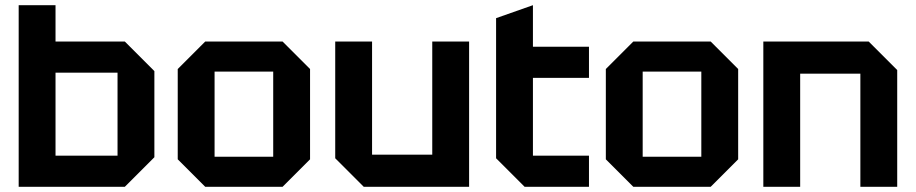

<svg xmlns="http://www.w3.org/2000/svg" viewBox="-20 -720 3530 740"><path d="M52 0V-700H194V-560H461L575 -446V-114L461 0ZM194 -120H433V-440H194Z M665 -106V-454L771 -560H1069L1175 -454V-106L1069 0H771ZM807 -116H1033V-444H807Z M1788 -560V0H1382L1272 -110V-560H1414V-124H1646V-560Z M1892 -650 2034 -700V-540H2250V-420H2034V-120H2250V0H2002L1892 -110Z M2315 -106V-454L2421 -560H2719L2825 -454V-106L2719 0H2421ZM2457 -116H2683V-444H2457Z M2922 0V-560H3328L3438 -450V0H3296V-436H3064V0Z"/></svg>

Font: Tektur SemiBold
Style: Regular
Weight: 600
Designer: Adam Jagosz
Foundry: Adam Jagosz
Version: Version 1.005;gftools[0.9.30]